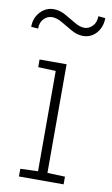

<svg xmlns="http://www.w3.org/2000/svg" viewBox="-108 -808 497 854"><g transform="rotate(10 140.5 -381.5)"><path d="M41 0V-34.7L120.6 -37.6V-490.7L41 -493.7V-528.3H163.1V-37.6L242.7 -34.7V0ZM10.7 -662.6 -21 -665Q-21 -692.9 -9.3 -713.9Q2.4 -734.9 21.7 -747.3Q41 -759.8 64.5 -759.8Q91.3 -759.8 117.4 -745.4Q143.6 -731 167.7 -716.3Q191.9 -701.7 212.4 -701.7Q232.4 -701.7 248.8 -718.3Q265.1 -734.9 265.1 -763.2L296.9 -760.3Q296.9 -732.9 285.6 -711.2Q274.4 -689.5 255.4 -677.2Q236.3 -665 213.4 -665Q186.5 -665 160.4 -679.7Q134.3 -694.3 109.9 -709Q85.4 -723.6 64 -723.6Q43 -723.6 26.9 -707.5Q10.7 -691.4 10.7 -662.6Z"/></g></svg>

Font: Roboto Slab ExtraLight
Style: Regular
Weight: 250
Designer: Google
Version: Version 2.000; ttfautohint (v1.8.1.43-b0c9)